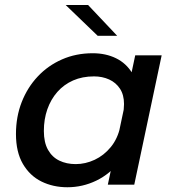

<svg xmlns="http://www.w3.org/2000/svg" viewBox="-20 -758 692 788"><path d="M256.5 10.5Q198 10.5 150.2 -13Q102.5 -36.5 74 -85.2Q45.5 -134 45.5 -208Q45.5 -278.5 69 -338.8Q92.5 -399 134.8 -444Q177 -489 234.5 -514.2Q292 -539.5 360.5 -539.5Q414 -539.5 456 -519Q498 -498.5 522.5 -458Q547 -417.5 547 -359Q547 -344.5 544.8 -324Q542.5 -303.5 538.5 -289L484 -288.5Q486.5 -296.5 487.8 -309.5Q489 -322.5 489 -331Q489 -368.5 472.5 -393.8Q456 -419 428 -431.8Q400 -444.5 366 -444.5Q318 -444.5 280 -427.8Q242 -411 215.2 -380.5Q188.5 -350 174.2 -309.2Q160 -268.5 160 -220.5Q160 -173.5 177 -143.2Q194 -113 223.5 -98.8Q253 -84.5 290.5 -84.5Q330.5 -84.5 368.5 -102.2Q406.5 -120 434.8 -154.5Q463 -189 473.5 -238L533 -233.5Q516 -153 474 -98.5Q432 -44 375.5 -16.8Q319 10.5 256.5 10.5ZM531 0H422.5L535 -531H643.5ZM461 -611H381L249.5 -737.5H341.5Z"/></svg>

Font: Epilogue Medium
Style: Italic
Weight: 500
Italic angle: -12°
Designer: Tyler Finck
Foundry: Etcetera Type Co
Version: Version 2.112